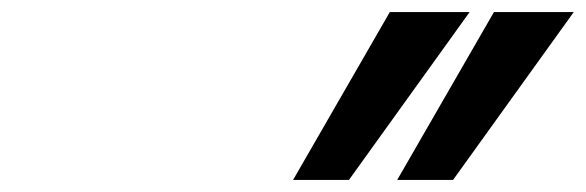

<svg xmlns="http://www.w3.org/2000/svg" viewBox="-20 -880 973 319"><path d="M800.7 -860 639.9 -581H732.7L933.3 -860ZM627.7 -860 466.9 -581H559.7L760.3 -860Z"/></svg>

Font: Hussar
Style: BdWodka
Weight: 700
Foundry: Cannot Into Space Fonts
Version: Version 2.00